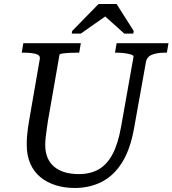

<svg xmlns="http://www.w3.org/2000/svg" viewBox="-20 -925 858 955"><path d="M218 -321Q215 -300 212 -279Q209 -258 207 -239.5Q205 -221 205 -205Q205 -167 217 -139.5Q229 -112 251.5 -94Q274 -76 304.5 -67.5Q335 -59 372 -59Q429 -59 470.5 -82.5Q512 -106 539.5 -157.5Q567 -209 582 -293L644 -642Q646 -649 632.5 -653.5Q619 -658 599 -660.5Q579 -663 561 -663H552L560 -710H818L810 -663H799Q762 -663 736.5 -653Q711 -643 706 -617L647 -288Q628 -181 586.5 -115.5Q545 -50 485 -20Q425 10 352 10Q301 10 257.5 -3.5Q214 -17 181.5 -43.5Q149 -70 131 -110.5Q113 -151 113 -205Q113 -226 114.5 -246.5Q116 -267 119 -288.5Q122 -310 126 -332L178 -632Q181 -651 157.5 -657Q134 -663 99 -663H88L96 -710H382L374 -663H365Q346 -663 325.5 -662Q305 -661 291 -659Q277 -657 276 -653ZM560 -905H470L339 -771L337 -758H382L509 -847H499L598 -758H643L645 -771Z"/></svg>

Font: Roboto Serif 20pt
Style: Italic
Weight: 400
Italic angle: -10°
Designer: Greg Gazdowicz
Foundry: Commercial Type
Version: Version 1.008